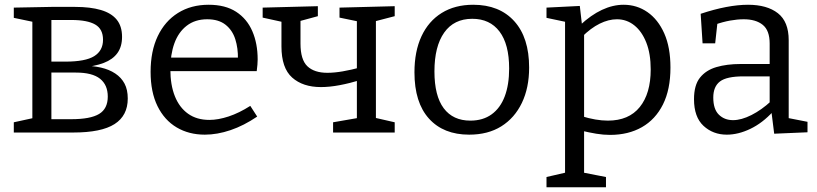

<svg xmlns="http://www.w3.org/2000/svg" viewBox="-20 -557 3434 807"><path d="M196 -528H296Q360 -528 404 -515Q448 -502 470.5 -474.5Q493 -447 493 -402Q493 -361 473.5 -334Q454 -307 416 -292.5Q378 -278 320 -273L324 -281Q369 -281 404 -273Q439 -265 464.5 -248Q490 -231 503.5 -205.5Q517 -180 517 -143Q517 -71 461.5 -35.5Q406 0 288 0H38V-43L125 -62L116 -51V-473L124 -464L38 -482V-525ZM280 -473H182L196 -487V-286L182 -298H255Q339 -298 376 -321Q413 -344 413 -390Q413 -435 380 -454Q347 -473 280 -473ZM279 -56Q360 -56 396.5 -78Q433 -100 433 -151Q433 -200 400.5 -226Q368 -252 299 -252H182L196 -265V-43L182 -56Z M841 9Q774 9 722.5 -21.5Q671 -52 642 -111Q613 -170 613 -255Q613 -342 643 -405Q673 -468 728 -502.5Q783 -537 857 -537Q927 -537 972.5 -507.5Q1018 -478 1040.5 -426Q1063 -374 1063 -307Q1063 -296 1062 -285Q1061 -274 1059 -258H674V-315H989L980 -309Q981 -354 969 -392Q957 -430 928 -453Q899 -476 851 -476Q800 -476 765 -449Q730 -422 713 -375Q696 -328 696 -266Q696 -200 715 -152.5Q734 -105 770.5 -79Q807 -53 860 -53Q897 -53 941 -67.5Q985 -82 1032 -112L1061 -67Q1005 -29 949 -10Q893 9 841 9Z M1163 -483 1184 -461 1084 -483V-525L1316 -531V-489L1224 -464L1243 -483V-374Q1243 -306 1272 -278.5Q1301 -251 1356 -251Q1385 -251 1420 -257Q1455 -263 1496 -274L1480 -257V-483L1494 -465L1407 -483V-525L1639 -531V-489L1543 -464L1560 -483V-46L1543 -65L1639 -43V0H1380V-43L1495 -63L1480 -46V-242L1496 -221Q1450 -207 1407.5 -199Q1365 -191 1329 -191Q1253 -191 1208 -231Q1163 -271 1163 -362Z M1969 -537Q2079 -537 2141.5 -468Q2204 -399 2204 -273Q2204 -188 2173.5 -124.5Q2143 -61 2087 -26Q2031 9 1952 9Q1844 9 1783 -58.5Q1722 -126 1722 -253Q1722 -341 1751.5 -404.5Q1781 -468 1836.5 -502.5Q1892 -537 1969 -537ZM1965 -478Q1888 -478 1847 -420Q1806 -362 1806 -257Q1806 -154 1845 -102Q1884 -50 1957 -50Q2010 -50 2046.5 -76.5Q2083 -103 2101.5 -152Q2120 -201 2120 -269Q2120 -371 2079.5 -424.5Q2039 -478 1965 -478Z M2277 230V187L2368 166L2355 181V-476L2367 -463L2277 -482V-525L2417 -532L2427 -445L2418 -451Q2464 -494 2510 -515.5Q2556 -537 2601 -537Q2657 -537 2701.5 -506Q2746 -475 2772 -416.5Q2798 -358 2798 -273Q2798 -181 2766.5 -118Q2735 -55 2678 -22.5Q2621 10 2544 10Q2516 10 2486 5Q2456 0 2423 -8L2435 -19V181L2424 167L2527 187V230ZM2535 -50Q2623 -50 2669 -107Q2715 -164 2715 -265Q2715 -331 2696.5 -378Q2678 -425 2646 -450.5Q2614 -476 2573 -476Q2538 -476 2500.5 -457.5Q2463 -439 2425 -401L2435 -426V-51L2424 -69Q2485 -50 2535 -50Z M3295 -45 3282 -63 3374 -45V-1L3234 5L3222 -91L3229 -88Q3185 -40 3134 -15.5Q3083 9 3035 9Q2977 9 2937 -28Q2897 -65 2897 -140Q2897 -199 2922 -230.5Q2947 -262 2991 -275Q3035 -288 3093 -288H3224L3215 -278V-374Q3215 -429 3186 -452.5Q3157 -476 3106 -476Q3079 -476 3048.5 -470.5Q3018 -465 2984 -453L2996 -466L2986 -375H2933L2925 -499Q2982 -518 3032 -527.5Q3082 -537 3124 -537Q3204 -537 3249.5 -501.5Q3295 -466 3295 -388ZM2978 -147Q2978 -98 3001.5 -75Q3025 -52 3061 -52Q3096 -52 3138.5 -73.5Q3181 -95 3221 -132L3215 -111V-245L3224 -236H3105Q3034 -236 3006 -214.5Q2978 -193 2978 -147Z"/></svg>

Font: Pack4
Style: Regular
Weight: 400
Version: Version 2.002